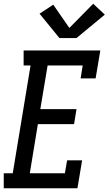

<svg xmlns="http://www.w3.org/2000/svg" viewBox="-36 -1004 579 1024"><path d="M-16 0V-80H32L127 -655H90V-735H499L474 -586H394L405 -655H218L179 -422H372L359 -342H166L123 -80H310L322 -149H402L377 0ZM281 -801 175 -931 248 -979 334 -855 461 -984 523 -926 372 -801Z"/></svg>

Font: Iosevka Slab Medium Oblique
Style: Regular
Weight: 500
Italic angle: -9°
Monospace: yes
Designer: Belleve Invis
Foundry: Belleve Invis
Version: Version 11.1.1; ttfautohint (v1.8.3)